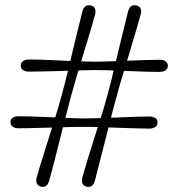

<svg xmlns="http://www.w3.org/2000/svg" viewBox="-20 -721 691 744"><path d="M254 -344Q249.5 -326 242.8 -300.5Q236 -275 228.5 -245.8Q221 -216.5 213.2 -185.5Q205.5 -154.5 197.8 -124.5Q190 -94.5 183.2 -67.8Q176.5 -41 170.5 -20Q162.5 7 139.5 2.5Q127 -0.5 122.8 -10.2Q118.5 -20 122 -33Q127 -51.5 134.8 -76.5Q142.5 -101.5 151.8 -131Q161 -160.5 170.8 -191.5Q180.5 -222.5 189.8 -252Q199 -281.5 206.8 -307.8Q214.5 -334 219.5 -353.5Q225 -372 231.2 -397.5Q237.5 -423 244.8 -452.5Q252 -482 259.2 -513Q266.5 -544 274 -574.2Q281.5 -604.5 288 -631Q294.5 -657.5 299.5 -677.5Q307.5 -705 331 -700Q344 -697.5 348 -687.8Q352 -678 348 -664.5Q343 -646 335.8 -620.5Q328.5 -595 319.5 -565.5Q310.5 -536 301.2 -505.2Q292 -474.5 283 -444.8Q274 -415 266.8 -389.2Q259.5 -363.5 254 -344ZM346.5 -482Q364.5 -482 389.5 -482.8Q414.5 -483.5 443 -484.5Q471.5 -485.5 500.2 -486.8Q529 -488 554.2 -488.5Q579.5 -489 598.5 -489.5Q613 -489.5 621.5 -483.5Q630 -477.5 630.5 -466Q630 -454.5 621.5 -448.5Q613 -442.5 598.5 -442.5Q581 -442.5 556 -443Q531 -443.5 502.5 -444.8Q474 -446 445 -447Q416 -448 390.5 -448.8Q365 -449.5 346.5 -449.5Q328 -449 302.2 -448.5Q276.5 -448 247.2 -447Q218 -446 189.2 -445.2Q160.5 -444.5 135 -444Q109.5 -443.5 92 -443.5Q78 -443.5 69.2 -449.5Q60.5 -455.5 60.5 -466.5Q60.5 -478.5 69.2 -484.2Q78 -490 92 -490.5Q111 -490.5 137 -489.8Q163 -489 191.8 -487.5Q220.5 -486 249.2 -484.8Q278 -483.5 303.5 -482.8Q329 -482 346.5 -482ZM307 -229.5Q288 -229.5 262.2 -229Q236.5 -228.5 207.2 -227.5Q178 -226.5 149.2 -225.8Q120.5 -225 95.2 -224.5Q70 -224 52 -224Q38 -224 29.5 -230Q21 -236 20.5 -247Q20.5 -259 29.2 -264.8Q38 -270.5 52 -270.5Q71.5 -270.5 97.2 -269.8Q123 -269 152 -267.8Q181 -266.5 209.5 -265.2Q238 -264 263.5 -263Q289 -262 307 -262Q325 -262 349.8 -262.8Q374.5 -263.5 403 -264.5Q431.5 -265.5 460.2 -266.8Q489 -268 514.5 -268.8Q540 -269.5 559 -269.5Q573 -269.5 581.8 -263.5Q590.5 -257.5 590.5 -246.5Q590.5 -235 581.8 -229Q573 -223 558.5 -222.5Q541 -223 516 -223.5Q491 -224 462.5 -225Q434 -226 405 -227.2Q376 -228.5 350.5 -229Q325 -229.5 307 -229.5ZM347.5 -20Q339.5 7 316.5 2.5Q303.5 -0.5 299.5 -10.2Q295.5 -20 299 -33Q304 -51.5 311.5 -76.5Q319 -101.5 328.2 -131Q337.5 -160.5 347.2 -191.5Q357 -222.5 366.5 -252Q376 -281.5 383.8 -307.8Q391.5 -334 396.5 -353.5Q402 -372 408.2 -397.5Q414.5 -423 421.8 -452.5Q429 -482 436.2 -513Q443.5 -544 451 -574.2Q458.5 -604.5 465 -631Q471.5 -657.5 476.5 -677.5Q484.5 -705 507.5 -700Q521 -697.5 525 -687.8Q529 -678 525 -664.5Q520 -646 512.5 -620.5Q505 -595 496.2 -565.5Q487.5 -536 478.2 -505Q469 -474 460 -444.5Q451 -415 443.5 -389.2Q436 -363.5 431 -344Q426 -326 419.2 -300.5Q412.5 -275 405.2 -245.8Q398 -216.5 390 -185.5Q382 -154.5 374.2 -124.5Q366.5 -94.5 359.8 -67.8Q353 -41 347.5 -20Z"/></svg>

Font: Fraunces 10pt
Style: Regular
Weight: 400
Version: Version 1.000;[b76b70a41]